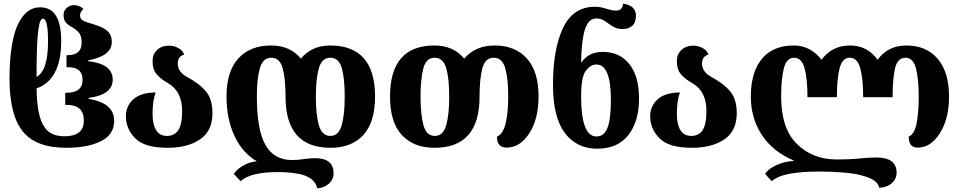

<svg xmlns="http://www.w3.org/2000/svg" viewBox="-20 -799 5256 1051"><path d="M342 10Q460 10 532.5 -26Q605 -62 605 -138Q605 -235 465 -258V-263Q597 -280 597 -363Q597 -449 463 -464V-469Q592 -492 592 -570Q592 -606 569.5 -628Q547 -650 492 -666Q451 -677 434.5 -686.5Q418 -696 418 -715Q418 -732 437 -751Q412 -771 385 -771Q362 -771 345 -755.5Q328 -740 328 -718Q328 -691 340 -676.5Q352 -662 378 -648Q405 -632 416 -614.5Q427 -597 427 -565Q427 -497 350 -497H344V-431H353Q432 -431 432 -362Q432 -291 343 -291H337V-225H345Q439 -225 439 -139Q439 -53 333 -53Q255 -53 223 -104Q183 -159 180 -315Q315 -363 315 -575Q315 -759 200 -759Q149 -759 113 -719Q72 -675 52 -585.5Q32 -496 32 -368Q32 -171 104 -80.5Q176 10 342 10ZM180 -378Q180 -579 191 -641Q198 -697 215 -697Q243 -697 243 -573Q243 -412 180 -378Z M898 10Q1007 10 1075 -36Q1143 -82 1143 -180Q1143 -256 1107 -299Q1071 -342 1000 -380Q953 -407 953 -451Q953 -491 988 -500Q981 -522 957 -535.5Q933 -549 905 -549Q865 -549 840 -525.5Q815 -502 815 -465Q815 -419 837 -393Q859 -367 901 -343Q977 -299 977 -191Q977 -118 956 -86.5Q935 -55 894 -55Q853 -55 834 -87.5Q815 -120 815 -176Q815 -246 832 -293Q750 -292 709.5 -255Q669 -218 669 -163Q669 -94 720 -42Q771 10 898 10Z M1716 232Q1753 230 1779.5 207Q1806 184 1806 149Q1806 67 1705 67Q1673 67 1642 72Q1611 77 1579 77Q1479 77 1432.5 -6.5Q1386 -90 1386 -270Q1386 -368 1402.5 -425.5Q1419 -483 1465 -483Q1511 -483 1527 -426.5Q1543 -370 1543 -270Q1543 10 1789 10Q1905 10 1969 -60Q2033 -130 2033 -270Q2033 -550 1787 -550Q1687 -550 1627 -478Q1569 -550 1463 -550Q1350 -550 1285 -479.5Q1220 -409 1220 -271Q1220 -148 1263.5 -55Q1307 38 1386 84Q1343 88 1308.5 109Q1274 130 1260 153L1297 193Q1351 143 1501 143Q1592 143 1646 161Q1708 184 1716 232ZM1788 -55Q1742 -55 1725.5 -113.5Q1709 -172 1709 -270Q1709 -368 1725.5 -425.5Q1742 -483 1788 -483Q1835 -483 1851 -426.5Q1867 -370 1867 -270Q1867 -172 1850.5 -113.5Q1834 -55 1788 -55Z M2359 10Q2605 10 2605 -270Q2605 -368 2620.5 -425.5Q2636 -483 2683 -483Q2729 -483 2745.5 -426Q2762 -369 2762 -270Q2762 -184 2748 -124.5Q2734 -65 2700 -51Q2700 9 2753 9Q2827 9 2877.5 -69.5Q2928 -148 2928 -271Q2928 -409 2863.5 -479.5Q2799 -550 2688 -550Q2582 -550 2521 -478Q2462 -550 2358 -550Q2115 -550 2115 -270Q2115 -130 2179.5 -60Q2244 10 2359 10ZM2360 -55Q2314 -55 2298 -113.5Q2282 -172 2282 -270Q2282 -368 2297.5 -425.5Q2313 -483 2359 -483Q2406 -483 2422.5 -426Q2439 -369 2439 -270Q2439 -172 2422.5 -113.5Q2406 -55 2360 -55Z M3249 15Q3361 15 3419.5 -59.5Q3478 -134 3478 -259Q3478 -383 3424.5 -449Q3371 -515 3280 -515Q3203 -515 3164 -459H3161Q3163 -578 3182 -638Q3201 -698 3244 -698Q3264 -698 3279 -690.5Q3294 -683 3312 -669Q3328 -657 3346 -648.5Q3364 -640 3389 -640Q3420 -640 3440.5 -657.5Q3461 -675 3461 -712Q3461 -770 3390 -779Q3389 -741 3352 -741Q3341 -741 3326.5 -744Q3312 -747 3299 -751Q3268 -762 3236 -762Q3118 -762 3062.5 -647Q3007 -532 3007 -333Q3007 -157 3072 -71Q3137 15 3249 15ZM3245 -52Q3161 -52 3161 -272Q3161 -378 3187 -412Q3213 -446 3245 -446Q3324 -446 3324 -252Q3324 -147 3305.5 -99.5Q3287 -52 3245 -52Z M3768 10Q3877 10 3945 -36Q4013 -82 4013 -180Q4013 -256 3977 -299Q3941 -342 3870 -380Q3823 -407 3823 -451Q3823 -491 3858 -500Q3851 -522 3827 -535.5Q3803 -549 3775 -549Q3735 -549 3710 -525.5Q3685 -502 3685 -465Q3685 -419 3707 -393Q3729 -367 3771 -343Q3847 -299 3847 -191Q3847 -118 3826 -86.5Q3805 -55 3764 -55Q3723 -55 3704 -87.5Q3685 -120 3685 -176Q3685 -246 3702 -293Q3620 -292 3579.5 -255Q3539 -218 3539 -163Q3539 -94 3590 -42Q3641 10 3768 10Z M4793 229Q4836 227 4862 203.5Q4888 180 4888 146Q4888 63 4776 63Q4740 63 4685 68.5Q4630 74 4561 74Q4429 74 4342.5 -10.5Q4256 -95 4256 -271Q4256 -368 4271 -425.5Q4286 -483 4327 -483Q4368 -483 4384 -426Q4400 -369 4400 -267H4561Q4561 -368 4576 -425.5Q4591 -483 4632 -483Q4673 -483 4689 -426Q4705 -369 4705 -267H4866Q4866 -368 4879.5 -425.5Q4893 -483 4937 -483Q4978 -483 4993.5 -426Q5009 -369 5009 -270Q5009 -184 4997.5 -124Q4986 -64 4954 -51Q4954 9 5004 9Q5075 9 5125 -70Q5175 -149 5175 -271Q5175 -404 5113 -477Q5051 -550 4941 -550Q4841 -550 4784 -472Q4727 -550 4634 -550Q4534 -550 4477 -472Q4416 -550 4326 -550Q4211 -550 4150.5 -477Q4090 -404 4090 -270Q4090 -152 4150.5 -60Q4211 32 4328 81Q4268 86 4225.5 107Q4183 128 4168 153L4205 193Q4237 164 4303.5 152Q4370 140 4466 140Q4529 140 4591.5 145Q4654 150 4688 159Q4741 172 4765 189Q4789 206 4793 229Z"/></svg>

Font: Noto Serif Georgian SemiCondensed Extra
Style: Regular
Weight: 800
Width: 4
Designer: Monotype Design Team
Foundry: Monotype Imaging Inc.
Version: Version 1.901